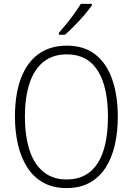

<svg xmlns="http://www.w3.org/2000/svg" viewBox="-20 -960 685 990"><path d="M587.4 -357.9Q587.4 -280.3 572.3 -213.4Q557.1 -146.5 525.1 -96.4Q493.2 -46.4 443.1 -18.3Q393.1 9.8 323.2 9.8Q252.9 9.8 202.4 -18.8Q151.9 -47.4 119.9 -97.9Q87.9 -148.4 72.5 -215.3Q57.1 -282.2 57.1 -358.9Q57.1 -474.1 87.9 -555.9Q118.7 -637.7 178.2 -681.2Q237.8 -724.6 325.2 -724.6Q414.1 -724.6 472.2 -678.7Q530.3 -632.8 558.8 -550Q587.4 -467.3 587.4 -357.9ZM108.4 -358.4Q108.4 -258.8 132.1 -186Q155.8 -113.3 203.9 -74Q252 -34.7 323.2 -34.7Q396 -34.7 443.4 -73.2Q490.7 -111.8 513.7 -184.3Q536.6 -256.8 536.6 -357.9Q536.6 -513.2 483.4 -596.4Q430.2 -679.7 325.2 -679.7Q252 -679.7 203.9 -640.9Q155.8 -602.1 132.1 -530Q108.4 -458 108.4 -358.4ZM453.6 -939.9V-932.1Q441.9 -915.5 425.5 -895.5Q409.2 -875.5 389.9 -854.5Q370.6 -833.5 351.6 -814.7Q332.5 -795.9 315.4 -780.8H283.7V-791Q304.2 -814 325 -839.6Q345.7 -865.2 364 -891.1Q382.3 -917 396.5 -939.9Z"/></svg>

Font: Open Sans SemiCondensed Light
Style: Regular
Weight: 300
Width: 4
Designer: Monotype Design Team
Foundry: Monotype Imaging Inc.
Version: Version 3.000